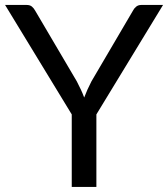

<svg xmlns="http://www.w3.org/2000/svg" viewBox="-20 -736 662 756"><path d="M359.5 -285.5V0H262.5V-285.5L0 -716.5H85Q98 -716.5 105.5 -710.2Q113 -704 118.5 -694L282.5 -415.5Q291.5 -398 298.8 -382.5Q306 -367 311.5 -352Q322.5 -381.5 340 -415.5L503.5 -694Q507.5 -702.5 515.8 -709.5Q524 -716.5 536.5 -716.5H622Z"/></svg>

Font: Lato-Regular
Style: Regular
Weight: 400
Designer: Lukasz Dziedzic with Adam Twardoch and Botio Nikoltchev
Foundry: tyPoland Lukasz Dziedzic
Version: Version 2.015; 2015-08-06; http://www.latofonts.com/